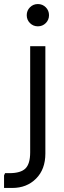

<svg xmlns="http://www.w3.org/2000/svg" viewBox="-79 -728 314 948"><path d="M-59 200V138L-54 127H-33Q23 127 46.5 104Q70 81 70 24V-500H145V30Q145 108 99 154Q53 200 -18 200ZM108 -598Q85 -598 69 -614Q53 -630 53 -653Q53 -676 69 -692Q85 -708 108 -708Q131 -708 147 -692Q163 -676 163 -653Q163 -630 147 -614Q131 -598 108 -598Z"/></svg>

Font: Fustat
Style: Regular
Weight: 400
Designer: Mohamed Gaber, Khaled Hosny, Laura Garcia Mut
Foundry: Kief Type Foundry, Alif Type Foundry, Hard Type Foundry
Version: Version 1.007